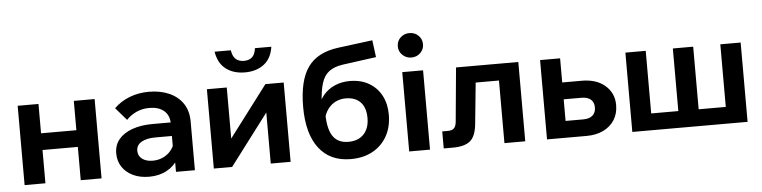

<svg xmlns="http://www.w3.org/2000/svg" viewBox="-46 -971 4815 1213"><g transform="rotate(-5 2361.5 -364.5)"><path d="M425 0V-503H557V0ZM69 0V-503H201V0ZM131 -211V-317H502V-211Z M1149 0H1029V-101L1023 -117V-306Q1023 -359 989 -388Q955 -417 896 -417Q853 -417 815.5 -400.5Q778 -384 750 -354L681 -434Q721 -474 778 -496.5Q835 -519 902 -519Q975 -519 1031 -494Q1087 -469 1118 -422.5Q1149 -376 1149 -309ZM858 16Q800 16 756 -5Q712 -26 687.5 -63Q663 -100 663 -149Q663 -201 693 -237.5Q723 -274 778.5 -294Q834 -314 907 -314H1036V-228H917Q863 -228 830 -209Q797 -190 797 -154Q797 -121 822.5 -102Q848 -83 889 -83Q928 -83 960 -99.5Q992 -116 1012 -145Q1032 -174 1035 -211L1073 -193Q1073 -131 1046 -84Q1019 -37 970.5 -10.5Q922 16 858 16Z M1269 0V-503H1395V-168L1388 -170L1640 -503H1756V0H1630V-335L1637 -333L1385 0ZM1518 -588Q1446 -588 1398 -624.5Q1350 -661 1338 -735H1441Q1447 -695 1467 -678Q1487 -661 1518 -661Q1550 -661 1569.5 -678Q1589 -695 1594 -735H1698Q1687 -661 1639 -624.5Q1591 -588 1518 -588Z M2137 16Q2006 16 1935.5 -76Q1865 -168 1865 -338Q1865 -506 1925.5 -590.5Q1986 -675 2119 -692L2337 -720L2351 -612L2138 -583Q2083 -575 2050.5 -550.5Q2018 -526 2003 -478Q1988 -430 1984 -351L1965 -320Q1976 -370 2005.5 -404.5Q2035 -439 2078 -457.5Q2121 -476 2172 -476Q2243 -476 2294 -446Q2345 -416 2372.5 -364Q2400 -312 2400 -243Q2400 -165 2367 -106.5Q2334 -48 2275 -16Q2216 16 2137 16ZM2131 -94Q2194 -94 2229 -131.5Q2264 -169 2264 -234Q2264 -299 2231 -334Q2198 -369 2137 -369Q2102 -369 2073 -354.5Q2044 -340 2024 -313Q2004 -286 1996 -249L2001 -301Q1999 -195 2030.5 -144.5Q2062 -94 2131 -94Z M2640 0H2508V-503H2640ZM2574 -590Q2541 -590 2517.5 -612.5Q2494 -635 2494 -667Q2494 -701 2517.5 -723Q2541 -745 2574 -745Q2608 -745 2631 -722.5Q2654 -700 2654 -667Q2654 -635 2631 -612.5Q2608 -590 2574 -590Z M2727 0V-108H2761Q2789 -108 2801.5 -120Q2814 -132 2817 -161L2849 -503H3244V0H3112V-484L3207 -397H2872L2973 -484L2938 -134Q2930 -58 2894.5 -29Q2859 0 2785 0Z M3382 0V-503H3509V-17L3417 -106H3621Q3660 -106 3680.5 -124Q3701 -142 3701 -175Q3701 -208 3680.5 -225.5Q3660 -243 3621 -243H3454V-350H3633Q3726 -350 3781 -302Q3836 -254 3836 -179Q3836 -124 3810.5 -84Q3785 -44 3739.5 -22Q3694 0 3633 0Z M3923 0V-503H4052V-22L4001 -106H4278L4224 -22V-503H4353V-22L4320 -106H4600L4525 -22V-503H4654V0Z"/></g></svg>

Font: Wix Madefor Display
Style: Bold
Weight: 700
Designer: Dalton Maag Ltd
Foundry: Dalton Maag Ltd
Version: Version 3.100